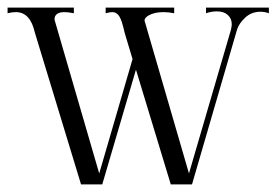

<svg xmlns="http://www.w3.org/2000/svg" viewBox="-50 -487 730 507"><path d="M660 -467V-452Q649 -456 638 -456Q614 -456 597.5 -440.5Q581 -425 576 -409L457 0H401L309 -303L220 0H164L42 -401Q30 -455 -8 -455Q-19 -455 -30 -452V-467H145V-452Q130 -455 120 -455Q107 -455 100.5 -450Q94 -445 94 -437Q94 -434 96 -428L212 -29L300 -331L279 -401Q272 -433 265 -444Q258 -455 247 -455Q240 -455 229 -452V-467H410V-452Q395 -455 382 -455Q358 -455 343 -446.5Q328 -438 333 -428L449 -29L560 -409Q562 -419 562 -423Q562 -438 551.5 -447.5Q541 -457 523 -457Q508 -457 494 -452V-467Z"/></svg>

Font: Viaoda Libre
Style: Regular
Weight: 400
Designer: Gydient
Version: Version 2.000